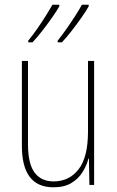

<svg xmlns="http://www.w3.org/2000/svg" viewBox="-20 -786 498 816"><path d="M380 -527V0H360L358 -112H356Q348 -82 330.5 -54Q313 -26 283 -8Q253 10 207 10Q73 10 73 -166V-527H99V-173Q99 -90 127 -52.5Q155 -15 208 -15Q274 -15 314 -66.5Q354 -118 354 -227V-527ZM357 -759Q347 -741 327.5 -713Q308 -685 285 -655.5Q262 -626 243 -606H225V-613Q242 -634 262 -662.5Q282 -691 300 -719Q318 -747 328 -766H357ZM232 -759Q222 -741 202.5 -713Q183 -685 160 -655.5Q137 -626 118 -606H100V-613Q118 -635 138 -663.5Q158 -692 175 -719.5Q192 -747 203 -766H232Z"/></svg>

Font: Noto Sans Myanmar Condensed Thin
Style: Regular
Weight: 100
Width: 3
Designer: Monotype Design Team
Foundry: Monotype Imaging Inc.
Version: Version 2.107; ttfautohint (v1.8.4.7-5d5b)